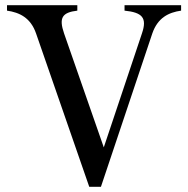

<svg xmlns="http://www.w3.org/2000/svg" viewBox="-20 -720 725 740"><path d="M119 -591 324 0H369L567 -591C588 -652 630 -672 678 -679V-700H460V-679C528 -672 548 -652 527 -591L380 -152L227 -591C206 -652 220 -672 278 -679V-700H7V-679C55 -672 98 -652 119 -591Z"/></svg>

Font: RL Madena
Style: Regular
Weight: 400
Designer: I Kadek Wantara Putra
Foundry: Roughlines ID
Version: Version 1.000;Glyphs 3.1.2 (3151)